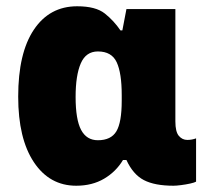

<svg xmlns="http://www.w3.org/2000/svg" viewBox="-20 -582 671 612"><path d="M223 10Q138 10 88 -65Q38 -140 38 -274Q38 -413 88 -487.5Q138 -562 226 -562Q285 -562 314 -539Q343 -516 364 -485H370L383 -553H539V-195Q539 -162 550 -149Q561 -136 577 -136Q592 -136 605 -141V-3Q600 0 586.5 3Q573 6 557.5 8Q542 10 533 10Q473 10 438.5 -8Q404 -26 383 -72H372Q350 -35 312 -12.5Q274 10 223 10ZM292 -135Q334 -135 351 -163.5Q368 -192 368 -261V-279Q368 -349 352 -383.5Q336 -418 292 -418Q254 -418 237.5 -380Q221 -342 221 -273Q221 -201 238.5 -168Q256 -135 292 -135Z"/></svg>

Font: Noto Sans SemiCondensed Black
Style: Regular
Weight: 900
Width: 4
Designer: Monotype Design Team
Foundry: Monotype Imaging Inc.
Version: Version 2.013; ttfautohint (v1.8.4.7-5d5b)